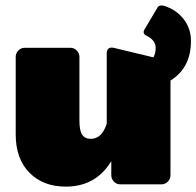

<svg xmlns="http://www.w3.org/2000/svg" viewBox="-20 -675 719 703"><path d="M370.8 -479.2Q370.8 -500.8 390 -500.8Q390.8 -500.8 392.9 -500.4Q395 -500 395.8 -500L541.7 -465Q550 -479.2 550 -500Q550 -528.3 515 -545Q505.8 -550 505.8 -557.5Q505.8 -561.7 508.3 -565.8L555.8 -645.8Q560 -655 571.7 -655Q576.7 -655 579.2 -654.2Q625 -640 652.1 -605.4Q679.2 -570.8 679.2 -525Q679.2 -426.7 604.2 -380V-33.3Q604.2 -20 594.6 -10Q585 0 570.8 0H420.8Q406.7 0 397.1 -10Q387.5 -20 387.5 -33.3V-85Q330.8 8.3 220.8 8.3Q138.3 8.3 87.9 -42.5Q37.5 -93.3 37.5 -183.3V-466.7Q37.5 -480 47.1 -490Q56.7 -500 70.8 -500H237.5Q251.7 -500 261.2 -490Q270.8 -480 270.8 -466.7V-233.3Q270.8 -196.7 280.8 -181.7Q290.8 -166.7 312.5 -166.7Q353.3 -166.7 370.8 -222.5Z"/></svg>

Font: BoonTook Mon
Style: Regular
Weight: 400
Designer: Sungsit Sawaiwan
Foundry: FontUni
Version: Version 3.0